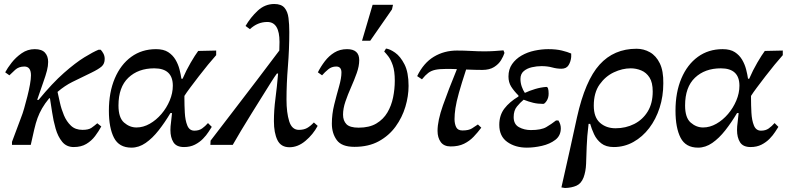

<svg xmlns="http://www.w3.org/2000/svg" viewBox="-20 -725 3938 961"><path d="M134 0H40V-15L86 -138Q93 -155 101 -183Q109 -211 117 -242.5Q125 -274 130 -302Q135 -330 135 -348Q135 -392 102 -392Q74 -392 56 -375.5Q38 -359 27 -348L6 -363Q17 -384 38 -411Q59 -438 88.5 -458.5Q118 -479 154 -479Q189 -479 205 -461.5Q221 -444 221 -415Q221 -395 215 -371.5Q209 -348 196.5 -313Q184 -278 166 -225H173Q242 -309 300 -360Q358 -411 402 -438Q446 -465 473 -476H484Q491 -469 497.5 -457Q504 -445 504 -430Q504 -406 489 -392.5Q474 -379 437 -361Q381 -334 342.5 -315Q304 -296 268 -265Q273 -243 280 -211Q287 -179 300 -148Q313 -117 335 -96Q357 -75 393 -75Q423 -75 437.5 -85Q452 -95 467 -108L487 -92Q474 -68 456 -44Q438 -20 412 -4.5Q386 11 349 11Q313 11 291.5 -15Q270 -41 258.5 -81Q247 -121 241 -162.5Q235 -204 230 -233H226Q204 -206 190.5 -182.5Q177 -159 168 -134.5Q159 -110 151.5 -77.5Q144 -45 134 0Z M638 14Q576 14 550.5 -35.5Q525 -85 525 -171Q525 -263 554.5 -332.5Q584 -402 637 -440.5Q690 -479 761 -479Q799 -479 822 -464Q845 -449 858.5 -426Q872 -403 878.5 -377.5Q885 -352 888 -331H894Q912 -373 934.5 -411.5Q957 -450 972 -470L1062 -472V-449Q1044 -429 1021 -401Q998 -373 975 -343Q952 -313 932.5 -287Q913 -261 903 -245V-244Q903 -241 903 -233Q903 -199 905 -161Q907 -123 917.5 -97Q928 -71 953 -71Q976 -71 991.5 -82Q1007 -93 1021 -109L1040 -90Q1034 -81 1023.5 -64.5Q1013 -48 996 -30.5Q979 -13 955.5 -1Q932 11 901 11Q863 11 848 -13Q833 -37 833 -74Q833 -92 836 -113Q839 -134 841 -159H833Q805 -112 774 -72.5Q743 -33 709 -9.5Q675 14 638 14ZM663 -87Q697 -87 729.5 -105.5Q762 -124 788 -154.5Q814 -185 829.5 -222Q845 -259 845 -296Q845 -383 752 -383Q672 -383 622.5 -336Q573 -289 573 -197Q573 -136 601 -111.5Q629 -87 663 -87Z M1429 12Q1386 12 1368.5 -24Q1351 -60 1351 -119Q1351 -174 1358.5 -230.5Q1366 -287 1372 -357H1366Q1356 -344 1336.5 -313Q1317 -282 1291.5 -241Q1266 -200 1238.5 -156Q1211 -112 1186.5 -71Q1162 -30 1145 0H1033L1034 -21Q1088 -91 1147.5 -169Q1207 -247 1266.5 -324.5Q1326 -402 1378 -472Q1379 -494 1379 -515Q1379 -615 1318 -615Q1269 -615 1231 -579L1209 -595Q1234 -638 1270 -671.5Q1306 -705 1353 -705Q1388 -705 1404 -686Q1420 -667 1424 -635Q1428 -603 1428 -565Q1428 -478 1421 -392Q1414 -306 1414 -227Q1414 -161 1427.5 -118Q1441 -75 1476 -75Q1500 -75 1516.5 -84Q1533 -93 1551 -112L1570 -95Q1547 -52 1509 -20Q1471 12 1429 12Z M1754 10Q1690 10 1665.5 -24Q1641 -58 1641 -106Q1641 -154 1653 -202Q1665 -250 1677 -292Q1689 -334 1689 -362Q1689 -392 1663 -392Q1640 -392 1623 -378Q1606 -364 1592 -348L1571 -363Q1585 -391 1605.5 -418Q1626 -445 1653.5 -462Q1681 -479 1717 -479Q1778 -479 1778 -424Q1778 -394 1765.5 -359Q1753 -324 1737 -288Q1721 -252 1709 -217Q1697 -182 1697 -151Q1697 -121 1714 -103.5Q1731 -86 1775 -86Q1829 -86 1864 -107Q1899 -128 1919 -162Q1939 -196 1947.5 -237.5Q1956 -279 1956 -321Q1956 -369 1946 -398Q1936 -427 1923.5 -443Q1911 -459 1903 -467L1912 -482Q1931 -480 1957.5 -461.5Q1984 -443 2004.5 -403Q2025 -363 2025 -295Q2025 -244 2009 -190.5Q1993 -137 1960 -91.5Q1927 -46 1876 -18Q1825 10 1754 10ZM1833 -521H1792L1845 -701H1947L1942 -678Z M2236 8Q2202 8 2186 -14Q2170 -36 2170 -70Q2170 -121 2197 -197.5Q2224 -274 2267 -379Q2249 -380 2234.5 -380Q2220 -380 2213 -380Q2179 -380 2158.5 -375.5Q2138 -371 2123.5 -360Q2109 -349 2092 -328L2068 -344Q2100 -410 2151.5 -441Q2203 -472 2267 -472Q2303 -472 2338 -470Q2373 -468 2404 -468Q2430 -468 2453.5 -469.5Q2477 -471 2500 -473L2505 -460Q2500 -444 2488 -424Q2476 -404 2453 -389.5Q2430 -375 2394 -375Q2381 -375 2359 -375.5Q2337 -376 2313 -377Q2290 -307 2277 -260.5Q2264 -214 2259.5 -183.5Q2255 -153 2255 -129Q2255 -106 2263 -89Q2271 -72 2295 -72Q2326 -72 2342.5 -82.5Q2359 -93 2372 -102L2389 -86Q2371 -62 2350.5 -40.5Q2330 -19 2302.5 -5.5Q2275 8 2236 8Z M2617 14Q2559 14 2519 -14.5Q2479 -43 2479 -100Q2479 -148 2504.5 -181.5Q2530 -215 2575 -242V-247Q2552 -270 2538.5 -291.5Q2525 -313 2525 -342Q2525 -378 2543 -404Q2561 -430 2590.5 -447Q2620 -464 2655.5 -471.5Q2691 -479 2724 -479Q2764 -479 2792.5 -472Q2821 -465 2839 -457V-440Q2837 -417 2826 -399Q2815 -381 2790 -381Q2767 -381 2743.5 -387.5Q2720 -394 2690 -394Q2667 -394 2642.5 -388.5Q2618 -383 2601.5 -369Q2585 -355 2585 -330Q2585 -310 2591.5 -291.5Q2598 -273 2607 -260Q2630 -271 2658.5 -279.5Q2687 -288 2715 -290Q2726 -290 2726 -256Q2726 -235 2716 -220Q2706 -205 2699 -205Q2672 -205 2649 -210.5Q2626 -216 2601 -226Q2584 -212 2567.5 -192Q2551 -172 2551 -139Q2551 -103 2577.5 -88.5Q2604 -74 2637 -74Q2689 -74 2714.5 -89Q2740 -104 2763 -122H2775Q2787 -103 2787 -83Q2787 -46 2759.5 -25Q2732 -4 2692.5 5Q2653 14 2617 14Z M2808 216 2790 213Q2813 114 2832.5 24Q2852 -66 2868 -138Q2909 -322 2981 -401.5Q3053 -481 3166 -481Q3202 -481 3233 -463.5Q3264 -446 3282.5 -408Q3301 -370 3300 -308Q3300 -243 3281.5 -185.5Q3263 -128 3229.5 -84Q3196 -40 3150.5 -14.5Q3105 11 3052 11Q3013 11 2989.5 -7.5Q2966 -26 2953.5 -53Q2941 -80 2934 -105H2926Q2918 -40 2916.5 9Q2915 58 2913.5 95.5Q2912 133 2901 163Q2889 194 2865 204.5Q2841 215 2808 216ZM3061 -83Q3112 -83 3154.5 -104.5Q3197 -126 3222 -167Q3247 -208 3247 -267Q3247 -312 3231 -337Q3215 -362 3189.5 -372.5Q3164 -383 3137 -383Q3095 -383 3052.5 -363Q3010 -343 2981 -302Q2952 -261 2952 -196Q2952 -138 2983 -110.5Q3014 -83 3061 -83Z M3474 14Q3412 14 3386.5 -35.5Q3361 -85 3361 -171Q3361 -263 3390.5 -332.5Q3420 -402 3473 -440.5Q3526 -479 3597 -479Q3635 -479 3658 -464Q3681 -449 3694.5 -426Q3708 -403 3714.5 -377.5Q3721 -352 3724 -331H3730Q3748 -373 3770.5 -411.5Q3793 -450 3808 -470L3898 -472V-449Q3880 -429 3857 -401Q3834 -373 3811 -343Q3788 -313 3768.5 -287Q3749 -261 3739 -245V-244Q3739 -241 3739 -233Q3739 -199 3741 -161Q3743 -123 3753.5 -97Q3764 -71 3789 -71Q3812 -71 3827.5 -82Q3843 -93 3857 -109L3876 -90Q3870 -81 3859.5 -64.5Q3849 -48 3832 -30.5Q3815 -13 3791.5 -1Q3768 11 3737 11Q3699 11 3684 -13Q3669 -37 3669 -74Q3669 -92 3672 -113Q3675 -134 3677 -159H3669Q3641 -112 3610 -72.5Q3579 -33 3545 -9.5Q3511 14 3474 14ZM3499 -87Q3533 -87 3565.5 -105.5Q3598 -124 3624 -154.5Q3650 -185 3665.5 -222Q3681 -259 3681 -296Q3681 -383 3588 -383Q3508 -383 3458.5 -336Q3409 -289 3409 -197Q3409 -136 3437 -111.5Q3465 -87 3499 -87Z"/></svg>

Font: STIX Two Text Medium
Style: Italic
Weight: 500
Italic angle: -12°
Designer: Ross Mills, John Hudson & Paul Hanslow, Tiro Typeworks Ltd; with prior portions MicroPress Inc. and Coen Hoffman, Elsevi
Foundry: Tiro Typeworks Ltd
Version: Version 2.13 b171